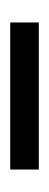

<svg xmlns="http://www.w3.org/2000/svg" viewBox="120 -526 96 376"><g transform="rotate(-90 168.0 -338.0)"><path d="M312 -310H24V-366H312Z"/></g></svg>

Font: Open Sauce One Light
Style: Regular
Weight: 300
Designer: Alfredo Marco Pradil
Foundry: Creative Sauce Fz LLC
Version: Version 1.477